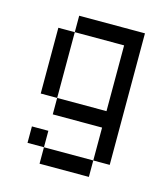

<svg xmlns="http://www.w3.org/2000/svg" viewBox="-90 -510 618 705"><g transform="rotate(15 219.0 -157.0)"><path d="M62.5 0H125V62.5H62.5ZM125 62.5H312.5V125H125ZM125 -437.5H375V62.5H312.5V-62.5H125V-125H312.5V-375H125ZM62.5 -375H125V-125H62.5Z"/></g></svg>

Font: Pixel Operator
Style: Regular
Weight: 400
Designer: Jayvee Enaguas (HarvettFox96)
Version: 2016.04.25